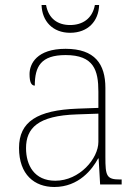

<svg xmlns="http://www.w3.org/2000/svg" viewBox="-20 -737 557 767"><path d="M260 -606C331 -606 374 -652 376 -717H359C349 -662 309 -637 260 -637C211 -637 174 -662 164 -717H146C148 -652 191 -606 260 -606ZM197 10C295 10 349 -61 372 -104H374L380 0H466V-20H459C405 -20 401 -35 401 -110V-386C401 -481 359 -542 242 -542C127 -542 98 -482 98 -441C98 -409 105 -395 119 -395C119 -471 143 -517 242 -517C355 -517 373 -456 373 -371V-306L290 -303C129 -297 56 -251 56 -146C56 -39 118 10 197 10ZM201 -15C117 -15 84 -77 84 -145C84 -225 131 -275 287 -280L373 -283V-170C373 -104 298 -15 201 -15Z"/></svg>

Font: Noto Serif Georgian Thin
Style: Regular
Weight: 100
Designer: Monotype Design Team, Akaki Razmadze
Foundry: Google LLC
Version: Version 2.003